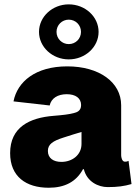

<svg xmlns="http://www.w3.org/2000/svg" viewBox="-20 -860 646 889"><path d="M205.6 9.3C278.8 9.3 332.5 -17.6 364.3 -76.7H368.2C382.3 -18.6 435.1 6.3 478.5 6.3C524.4 6.3 555.7 2 588.9 -7.8L575.2 -115.2C569.8 -112.3 565.4 -111.3 558.6 -111.3C544.4 -111.3 541 -132.8 541 -141.1V-372.6C541 -480 438.5 -552.7 291.5 -552.7C145 -552.7 60.5 -482.4 42.5 -390.6L210 -371.6C217.3 -405.3 247.6 -423.8 289.1 -423.8C330.1 -423.8 355.5 -405.3 355.5 -373.5C355.5 -345.7 335 -339.8 321.8 -336.4C300.8 -330.6 271 -327.1 228.5 -323.7C116.7 -314.9 26.9 -271 26.9 -150.9C26.9 -42.5 100.6 9.3 205.6 9.3ZM264.2 -110.4C227.5 -110.4 201.7 -127.4 201.7 -161.1C201.7 -192.4 225.6 -207.5 272.9 -222.7C307.6 -233.9 333.5 -242.2 357.4 -249V-193.8C357.4 -142.1 314 -110.4 264.2 -110.4ZM298.3 -585C374.5 -585 436.5 -642.1 436.5 -712.4C436.5 -782.7 374.5 -839.8 298.3 -839.8C222.7 -839.8 160.6 -782.7 160.6 -712.4C160.6 -642.1 222.7 -585 298.3 -585ZM298.3 -655.8C267.1 -655.8 241.7 -680.7 241.7 -712.4C241.7 -744.1 267.1 -769 298.3 -769C330.1 -769 355 -744.1 355 -712.4C355 -680.7 330.1 -655.8 298.3 -655.8Z"/></svg>

Font: Raveo ExtraBold
Style: Regular
Weight: 800
Designer: Jakub Foglar, Rasmus Andersson (Inter)
Foundry: Jakubfoglar.com
Version: Version 1.100;Glyphs 3.2.3 (3260)